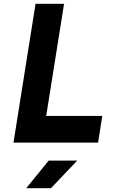

<svg xmlns="http://www.w3.org/2000/svg" viewBox="-20 -750 640 1010"><path d="M496 0H51L167 -730H317L223 -140H518ZM248 240H118L236 95H386Z"/></svg>

Font: JetBrains Mono Extra Bold
Style: Italic
Weight: 800
Italic angle: -9°
Monospace: yes
Designer: Philipp Nurullin, Konstantin Bulenkov
Foundry: JetBrains
Version: 2.002